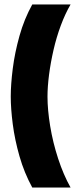

<svg xmlns="http://www.w3.org/2000/svg" viewBox="-20 -720 343 857"><path d="M295 -700Q271 -659 251.5 -606.5Q232 -554 219 -497.5Q206 -441 199 -387Q192 -333 192 -289Q192 -230 204 -157Q216 -84 239.5 -12Q263 60 295 117H124Q88 51 67 -22.5Q46 -96 37 -165.5Q28 -235 28 -289Q28 -343 37 -414Q46 -485 67 -560Q88 -635 124 -700Z"/></svg>

Font: Bricolage Grotesque 48pt ExtraBold
Style: Regular
Weight: 800
Designer: Mathieu Triay
Foundry: Atelier Triay
Version: Version 1.000; ttfautohint (v1.8.4.7-5d5b);gftools[0.9.32]